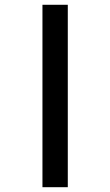

<svg xmlns="http://www.w3.org/2000/svg" viewBox="-20 -697 457 795"><path d="M260.7 78.1H155.8V-677.2H260.7Z"/></svg>

Font: Yantramanav Medium
Style: Regular
Weight: 500
Version: Version 1.001;PS 1.0;hotconv 1.0.72;makeotf.lib2.5.5900; ttf